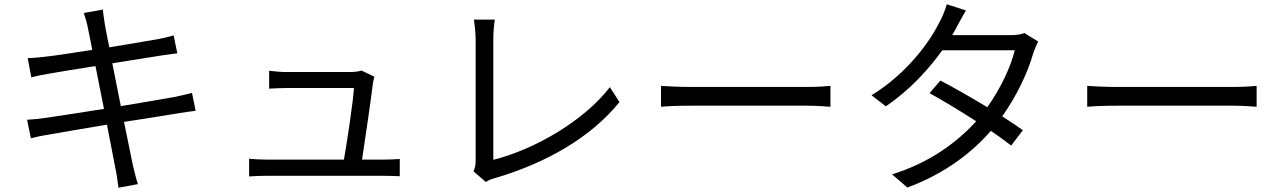

<svg xmlns="http://www.w3.org/2000/svg" viewBox="-20 -836 6020 901"><path d="M881 -400C860 -394 832 -388 794 -380C744 -371 649 -355 547 -338L507 -539C603 -554 694 -569 740 -576C766 -580 797 -584 812 -586L795 -670C778 -665 753 -658 724 -653C682 -645 590 -630 493 -614C481 -670 474 -711 472 -722C469 -744 464 -772 463 -791L373 -775C380 -755 387 -733 392 -707C395 -695 402 -656 413 -602C319 -587 232 -574 193 -570C161 -566 135 -564 110 -563L127 -473C149 -479 176 -485 208 -490C246 -497 333 -511 428 -526L468 -325C354 -307 245 -290 195 -283C169 -279 130 -275 107 -274L125 -187C147 -193 174 -199 213 -205C262 -214 369 -232 482 -251C501 -152 517 -71 521 -49C528 -19 531 11 536 45L627 28C618 0 610 -34 603 -63C598 -86 582 -166 562 -264C660 -279 753 -294 808 -303C845 -309 877 -314 898 -316Z M1679 -87C1693 -179 1722 -377 1730 -445C1731 -453 1734 -466 1737 -476L1676 -505C1667 -501 1642 -498 1626 -498H1322C1297 -498 1267 -501 1243 -504V-420C1268 -421 1294 -423 1323 -423H1641C1638 -366 1609 -171 1594 -87H1232C1201 -87 1173 -89 1149 -91V-8C1178 -10 1201 -11 1232 -11H1780C1801 -11 1838 -10 1856 -9V-90C1835 -88 1799 -87 1777 -87Z M2260 18C2275 8 2291 3 2302 0C2551 -73 2757 -196 2887 -357L2842 -427C2718 -266 2486 -134 2295 -86V-653C2295 -682 2298 -719 2302 -744H2204C2207 -724 2212 -680 2212 -653V-81C2212 -61 2209 -48 2202 -32Z M3082 -335C3113 -338 3166 -340 3221 -340H3770C3815 -340 3857 -336 3877 -335V-433C3855 -431 3819 -428 3769 -428H3221C3165 -428 3112 -431 3082 -433Z M4787 -681C4770 -674 4748 -671 4721 -671H4448C4456 -684 4463 -696 4469 -708C4479 -727 4497 -761 4513 -787L4423 -816C4416 -790 4401 -754 4391 -736C4346 -645 4242 -495 4070 -389L4137 -337C4249 -413 4338 -511 4402 -600H4742C4723 -521 4674 -418 4613 -333C4535 -380 4451 -428 4393 -458L4342 -399C4398 -368 4482 -318 4561 -267C4470 -167 4340 -71 4166 -18L4238 44C4414 -21 4540 -119 4630 -222C4668 -196 4701 -172 4725 -153L4780 -225C4755 -243 4721 -266 4683 -290C4753 -388 4804 -499 4829 -587C4835 -603 4844 -627 4852 -641Z M5082 -335C5113 -338 5166 -340 5221 -340H5770C5815 -340 5857 -336 5877 -335V-433C5855 -431 5819 -428 5769 -428H5221C5165 -428 5112 -431 5082 -433Z"/></svg>

Font: Noto Sans Mono CJK SC Regular
Style: Regular
Weight: 400
Designer: Ryoko NISHIZUKA (kana & ideographs); Paul D. Hunt (Latin, Greek & Cyrillic); Wenlong ZHANG (bopomofo); Sandoll Communica
Foundry: Adobe Systems Incorporated
Version: Version 1.005;PS 1.005;hotconv 1.0.96;makeotf.lib2.5.65012